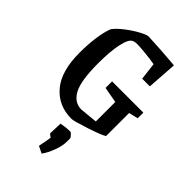

<svg xmlns="http://www.w3.org/2000/svg" viewBox="-258 -705 1060 1060"><g transform="rotate(45 272.0 -175.5)"><path d="M39 -279Q39 -346 47 -402Q55 -458 69 -493Q86 -517 122 -545Q158 -573 194.5 -593Q231 -613 247 -613Q280 -612 347.5 -607.5Q415 -603 457 -599L445 -423H385L373 -524Q348 -529 299.5 -534Q251 -539 231 -539Q212 -539 200 -533Q178 -522 165.5 -462.5Q153 -403 153 -311Q153 -174 183 -119.5Q213 -65 268 -65L371 -75V-227L278 -244V-295H522V-251L468 -238V-58Q447 -44 364.5 -17Q282 10 266 10Q163 10 101 -63Q39 -136 39 -279ZM244 242Q254 196 258 165Q239 152 239 148L242 71Q280 64 312 64Q316 64 326.5 75.5Q337 87 337 91V115Q337 150 321 192.5Q305 235 285 262Z"/></g></svg>

Font: Grenze Medium
Style: Regular
Weight: 500
Designer: Renata Polastri
Foundry: Omnibus-Type
Version: Version 1.002; ttfautohint (v1.8)